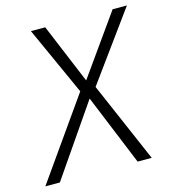

<svg xmlns="http://www.w3.org/2000/svg" viewBox="-131 -770 767 856"><g transform="rotate(-15 253.0 -342.5)"><path d="M304 -370 464 0H399L265 -327L40 0H-27L233 -369L90 -685H156L271 -409L467 -685H533Z"/></g></svg>

Font: Fira Sans Light
Style: Italic
Weight: 300
Italic angle: -8°
Designer: bBox Type GmbH & Carrois Corporate GbR & Edenspiekermann AG
Foundry: bBox Type GmbH & Carrois Corporate GbR & Edenspiekermann AG
Version: Version 4.301